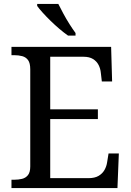

<svg xmlns="http://www.w3.org/2000/svg" viewBox="-20 -951 663 971"><path d="M38 0V-42H51Q73 -42 91.5 -46.5Q110 -51 121.5 -65.5Q133 -80 133 -109V-600Q133 -632 122 -647Q111 -662 92.5 -667Q74 -672 51 -672H38V-714H542L547 -539H495L490 -582Q488 -604 478.5 -622.5Q469 -641 450.5 -652.5Q432 -664 402 -664H234V-398H475V-349H234V-50H427Q459 -50 478.5 -61.5Q498 -73 508.5 -91.5Q519 -110 522 -132L529 -175H581L574 0ZM324 -771Q304 -785 281 -804.5Q258 -824 235.5 -846Q213 -868 195 -888Q177 -908 168 -921V-931H275Q286 -909 300.5 -882Q315 -855 331.5 -829Q348 -803 362 -784V-771Z"/></svg>

Font: Noto Serif Lao
Style: Regular
Weight: 400
Designer: Monotype Design Team
Foundry: Monotype Imaging Inc.
Version: Version 2.003